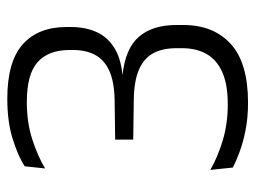

<svg xmlns="http://www.w3.org/2000/svg" viewBox="-107 -582 700 526"><g transform="rotate(-90 243.0 -319.0)"><path d="M224.5 10.5Q184 10.5 149.8 3.8Q115.5 -3 89.5 -12.8Q63.5 -22.5 47 -31L40.5 -93Q73.5 -73.5 119.8 -59.2Q166 -45 220 -45Q274.5 -45 308.2 -60Q342 -75 358 -103Q374 -131 374 -170.5V-185Q374 -224 359.8 -249.8Q345.5 -275.5 314.2 -288.8Q283 -302 230.5 -302.5L123.5 -304V-353.5L232.5 -355Q283 -356 313 -370Q343 -384 356 -409.2Q369 -434.5 369 -468V-479Q369 -536 336 -565.8Q303 -595.5 226.5 -595.5Q170 -595.5 124 -580.5Q78 -565.5 44.5 -545.5L50.5 -601.5Q78.5 -619.5 125.2 -634.2Q172 -649 235.5 -649Q337.5 -649 384.8 -606.5Q432 -564 432 -487V-475Q432 -436 418.8 -405.8Q405.5 -375.5 376.5 -356.8Q347.5 -338 301 -333.5L299.5 -326.5L299 -333.5Q372.5 -326 405 -288.8Q437.5 -251.5 437.5 -185.5V-166.5Q437.5 -84.5 385.8 -37Q334 10.5 224.5 10.5Z"/></g></svg>

Font: Anek Gurmukhi Medium Light
Style: Regular
Weight: 300
Version: Version 1.003